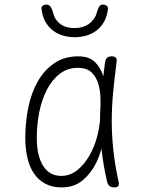

<svg xmlns="http://www.w3.org/2000/svg" viewBox="-20 -805 640 835"><path d="M248 10Q206 10 176 -6.5Q146 -23 127 -51.5Q108 -80 99 -119.5Q90 -159 90 -205Q90 -275 103.5 -339.5Q117 -404 145.5 -453Q174 -502 217.5 -531Q261 -560 320 -560Q367 -560 392 -536Q417 -512 429 -474V-472Q433 -503 437 -535Q439 -548 446 -554Q453 -560 466 -560Q479 -560 484 -554Q489 -548 487 -535Q478 -466 472 -403Q466 -340 466 -278Q466 -216 473 -151.5Q480 -87 496 -14Q499 -2 494.5 4Q490 10 477 10Q464 10 456.5 4Q449 -2 446 -14Q429 -87 422 -152Q422 -155 421 -158Q412 -125 398 -96Q375 -50 338.5 -20Q302 10 248 10ZM246 -40Q285 -40 316 -65Q347 -90 369 -128.5Q391 -167 403 -213Q412 -249 415 -282Q415 -313 417 -345V-371Q417 -408 408 -439Q399 -470 378.5 -490Q358 -510 318 -510Q274 -510 240.5 -484.5Q207 -459 184.5 -416Q162 -373 151 -318.5Q140 -264 140 -205Q140 -128 167.5 -84Q195 -40 246 -40ZM161 -763Q159 -774 165 -779.5Q171 -785 182 -785Q189 -785 193.5 -782Q198 -779 201 -774Q208 -763 212.5 -744.5Q217 -726 231 -711Q256 -683 304 -683Q351 -683 378 -711Q395 -728 399.5 -745.5Q404 -763 410 -774Q413 -779 416.5 -782Q420 -785 427 -785Q438 -785 444.5 -779.5Q451 -774 449 -763Q443 -714 411 -682Q372 -644 305 -643Q238 -644 199 -682Q167 -714 161 -763Z"/></svg>

Font: Maple Mono NL Thin
Style: Regular
Weight: 250
Monospace: yes
Designer: subframe7536
Version: Version 7.000